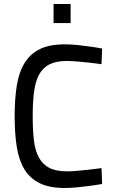

<svg xmlns="http://www.w3.org/2000/svg" viewBox="-20 -926 573 957"><path d="M489 -9Q456 -3 423 1Q394 5 362 8Q330 11 302 11Q226 11 177.5 -13Q129 -37 101.5 -82.5Q74 -128 63.5 -194.5Q53 -261 53 -346Q53 -434 64 -501Q75 -568 103.5 -613.5Q132 -659 180 -682Q228 -705 302 -705Q334 -705 367 -701.5Q400 -698 427 -694Q459 -690 489 -684L486 -606Q455 -610 423 -614Q396 -617 365.5 -619.5Q335 -622 312 -622Q259 -622 226 -605Q193 -588 174.5 -553.5Q156 -519 149.5 -467Q143 -415 143 -346Q143 -278 149 -227Q155 -176 173.5 -141.5Q192 -107 225.5 -89.5Q259 -72 314 -72Q335 -72 364.5 -74.5Q394 -77 421 -80Q453 -84 486 -88ZM247 -906H332V-811H247Z"/></svg>

Font: Panefresco 500wt
Style: Regular
Weight: 700
Foundry: Campivisivi & Chank Co
Version: Version 1.001